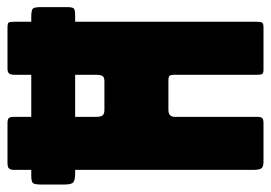

<svg xmlns="http://www.w3.org/2000/svg" viewBox="-128 -612 740 525"><g transform="rotate(-90 242.5 -350.0)"><path d="M0 -544V-609Q0 -626 4 -630.5Q8 -635 24 -635H40V-682Q40 -691 43.5 -695.5Q47 -700 59 -700H167Q178 -700 181.5 -696.5Q185 -693 185 -682V-635H300V-680Q300 -691 303.5 -695.5Q307 -700 317 -700H428Q441 -700 443 -696.5Q445 -693 445 -681V-635H457Q475 -635 480 -631.5Q485 -628 485 -610V-536Q485 -521 480.5 -518Q476 -515 460 -515H445V-19Q445 -9 443 -4.5Q441 0 430 0H314Q304 0 302 -4Q300 -8 300 -18V-244Q300 -254 297 -257Q294 -260 284 -260H204Q185 -260 185 -243V-18Q185 -8 182 -4Q179 0 168 0H63Q48 0 44 -6Q40 -12 40 -28V-515H31Q12 -515 6 -520Q0 -525 0 -544ZM204 -435H282Q293 -435 296.5 -440Q300 -445 300 -458V-515H185V-458Q185 -445 189 -440Q193 -435 204 -435Z"/></g></svg>

Font: Railroad Gothic CC
Style: Bold
Weight: 700
Designer: indestructible type*
Foundry: Cowboy Collective
Version: Version 1.000